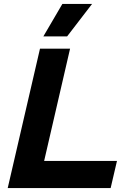

<svg xmlns="http://www.w3.org/2000/svg" viewBox="-20 -950 661 970"><path d="M199 -766 295 -930H445L319 -766ZM334 -704 203 -137H571L539 0H19L182 -704Z"/></svg>

Font: CBA Beacon Sans Extra Bold
Style: Italic
Weight: 800
Italic angle: -13°
Designer: Wei Huang
Foundry: Wei Huang
Version: Version 1.002